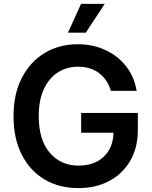

<svg xmlns="http://www.w3.org/2000/svg" viewBox="-20 -967 789 997"><path d="M387.2 9.8Q286.6 9.8 210.9 -35.4Q135.3 -80.6 92.8 -164.3Q50.3 -248 50.3 -362.8Q50.3 -480 94 -563.7Q137.7 -647.5 212.9 -692.4Q288.1 -737.3 383.3 -737.3Q463.4 -737.3 528.6 -706.5Q593.8 -675.8 636 -621.1Q678.2 -566.4 689.5 -495.1H556.2Q538.6 -553.2 494.9 -586.9Q451.2 -620.6 384.8 -620.6Q326.2 -620.6 280 -590.8Q233.9 -561 207.5 -503.7Q181.2 -446.3 181.2 -363.8Q181.2 -240.2 238.5 -173.6Q295.9 -106.9 387.7 -106.9Q469.7 -106.9 518.6 -153.1Q567.4 -199.2 569.3 -277.8H401.4V-380.4H695.8V-293Q695.8 -199.7 656 -131.6Q616.2 -63.5 546.6 -26.9Q477.1 9.8 387.2 9.8ZM333 -797.4 400.9 -946.8H523.9L425.3 -797.4Z"/></svg>

Font: Inter SemiBold
Style: Regular
Weight: 600
Designer: Rasmus Andersson
Foundry: rsms
Version: Version 4.001;git-9221beed3